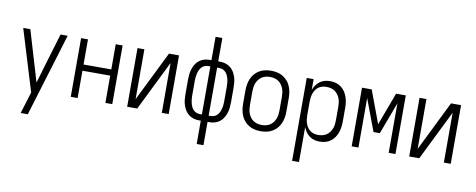

<svg xmlns="http://www.w3.org/2000/svg" viewBox="-75 -1098 4151 1676"><g transform="rotate(10 2000.0 -260.0)"><path d="M160 215Q168 188 176.5 161.5Q185 135 193 108L219 23L53 -520H116L250 -71L304 -254L384 -520H447L257 104L223 215Z M566 0V-520H627V-297H873V-520H934V0H873V-242H627V0Z M1066 0V-520H1127V-78L1345 -520H1434V0H1373V-442L1155 0Z M1720 215V8H1701Q1677 8 1654 1Q1631 -6 1612 -21Q1593 -36 1580.5 -56.5Q1568 -77 1560.5 -100Q1553 -123 1550.5 -147Q1548 -171 1548 -195V-325Q1548 -349 1550.5 -373Q1553 -397 1560.5 -420Q1568 -443 1580.5 -463.5Q1593 -484 1612 -499Q1631 -514 1654 -521Q1677 -528 1701 -528H1720V-735H1780V-528H1799Q1823 -528 1846 -521Q1869 -514 1888 -499Q1907 -484 1919.5 -463.5Q1932 -443 1939.5 -420Q1947 -397 1949.5 -373Q1952 -349 1952 -325V-195Q1952 -171 1949.5 -147Q1947 -123 1939.5 -100Q1932 -77 1919.5 -56.5Q1907 -36 1888 -21Q1869 -6 1846 1Q1823 8 1799 8H1780V215ZM1720 -47V-473H1701Q1685 -473 1669.5 -466.5Q1654 -460 1643 -448Q1632 -436 1625.5 -421Q1619 -406 1615 -390Q1611 -374 1609.5 -357.5Q1608 -341 1608 -325V-195Q1608 -179 1609.5 -162.5Q1611 -146 1615 -130Q1619 -114 1625.5 -99Q1632 -84 1643 -72Q1654 -60 1669.5 -53.5Q1685 -47 1701 -47ZM1780 -47H1799Q1815 -47 1830.5 -53.5Q1846 -60 1857 -72Q1868 -84 1874.5 -99Q1881 -114 1885 -130Q1889 -146 1890.5 -162.5Q1892 -179 1892 -195V-325Q1892 -341 1890.5 -357.5Q1889 -374 1885 -390Q1881 -406 1874.5 -421Q1868 -436 1857 -448Q1846 -460 1830.5 -466.5Q1815 -473 1799 -473H1780Z M2250 8Q2223 8 2196.5 2.5Q2170 -3 2147 -16.5Q2124 -30 2106 -50.5Q2088 -71 2077.5 -95.5Q2067 -120 2062.5 -146.5Q2058 -173 2058 -200V-320Q2058 -347 2062.5 -373.5Q2067 -400 2077.5 -424.5Q2088 -449 2106 -469.5Q2124 -490 2147 -503.5Q2170 -517 2196.5 -522.5Q2223 -528 2250 -528Q2277 -528 2303.5 -522.5Q2330 -517 2353 -503.5Q2376 -490 2394 -469.5Q2412 -449 2422.5 -424.5Q2433 -400 2437.5 -373.5Q2442 -347 2442 -320V-200Q2442 -173 2437.5 -146.5Q2433 -120 2422.5 -95.5Q2412 -71 2394 -50.5Q2376 -30 2353 -16.5Q2330 -3 2303.5 2.5Q2277 8 2250 8ZM2250 -47Q2269 -47 2288 -51.5Q2307 -56 2323 -66.5Q2339 -77 2350.5 -92.5Q2362 -108 2369 -125.5Q2376 -143 2378.5 -162Q2381 -181 2381 -200V-320Q2381 -339 2378.5 -358Q2376 -377 2369 -394.5Q2362 -412 2350.5 -427.5Q2339 -443 2323 -453.5Q2307 -464 2288 -468.5Q2269 -473 2250 -473Q2231 -473 2212 -468.5Q2193 -464 2177 -453.5Q2161 -443 2149.5 -427.5Q2138 -412 2131 -394.5Q2124 -377 2121.5 -358Q2119 -339 2119 -320V-200Q2119 -181 2121.5 -162Q2124 -143 2131 -125.5Q2138 -108 2149.5 -92.5Q2161 -77 2177 -66.5Q2193 -56 2212 -51.5Q2231 -47 2250 -47Z M2566 215V-520H2627V-424Q2635 -447 2649 -467Q2663 -487 2682.5 -501.5Q2702 -516 2725.5 -522Q2749 -528 2773 -528Q2799 -528 2823.5 -521.5Q2848 -515 2868.5 -500Q2889 -485 2903.5 -464Q2918 -443 2926.5 -419.5Q2935 -396 2938.5 -370.5Q2942 -345 2942 -320V-200Q2942 -175 2938.5 -149.5Q2935 -124 2926.5 -100.5Q2918 -77 2903.5 -56Q2889 -35 2868.5 -20Q2848 -5 2823.5 1.5Q2799 8 2773 8Q2749 8 2725.5 2Q2702 -4 2682.5 -18.5Q2663 -33 2649 -53Q2635 -73 2627 -96V215ZM2751 -47Q2770 -47 2788.5 -51.5Q2807 -56 2823 -66.5Q2839 -77 2850.5 -92.5Q2862 -108 2869 -125.5Q2876 -143 2878.5 -162Q2881 -181 2881 -200V-320Q2881 -339 2878.5 -358Q2876 -377 2869 -394.5Q2862 -412 2850.5 -427.5Q2839 -443 2823 -453.5Q2807 -464 2788.5 -468.5Q2770 -473 2751 -473Q2732 -473 2714 -468.5Q2696 -464 2680.5 -453Q2665 -442 2654.5 -426.5Q2644 -411 2638 -393.5Q2632 -376 2629.5 -357.5Q2627 -339 2627 -320V-200Q2627 -181 2629.5 -162.5Q2632 -144 2638 -126.5Q2644 -109 2654.5 -93.5Q2665 -78 2680.5 -67Q2696 -56 2714 -51.5Q2732 -47 2751 -47Z M3056 0V-520H3142L3250 -230L3358 -520H3444V0H3384V-439L3278 -156H3222L3116 -439V0Z M3566 0V-520H3627V-78L3845 -520H3934V0H3873V-442L3655 0Z"/></g></svg>

Font: Iosevka Custom Light
Style: Regular
Weight: 300
Monospace: yes
Designer: Belleve Invis
Foundry: Belleve Invis
Version: Version 27.3.5